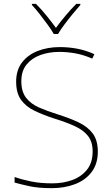

<svg xmlns="http://www.w3.org/2000/svg" viewBox="-20 -969 583 999"><path d="M489 -180Q489 -116 456.5 -73.5Q424 -31 369.5 -10.5Q315 10 250 10Q181 10 136.5 0.5Q92 -9 56 -19V-48Q96 -34 143.5 -24.5Q191 -15 252 -15Q309 -15 356.5 -32.5Q404 -50 433 -86.5Q462 -123 462 -181Q462 -231 438 -261.5Q414 -292 369.5 -312.5Q325 -333 263 -352Q205 -371 160 -392.5Q115 -414 89.5 -449.5Q64 -485 64 -544Q64 -604 94.5 -644Q125 -684 176.5 -704Q228 -724 291 -724Q338 -724 382.5 -715.5Q427 -707 471 -687L460 -664Q414 -684 371.5 -691.5Q329 -699 289 -699Q236 -699 191 -683Q146 -667 118.5 -633.5Q91 -600 91 -546Q91 -492 116 -460Q141 -428 183.5 -409.5Q226 -391 277 -375Q341 -355 388.5 -332.5Q436 -310 462.5 -274.5Q489 -239 489 -180ZM260 -792Q248 -813 228 -840.5Q208 -868 186.5 -895.5Q165 -923 146 -943V-949H167Q195 -921 222.5 -887Q250 -853 271 -824Q292 -853 320.5 -887Q349 -921 377 -949H398V-943Q380 -923 357.5 -895.5Q335 -868 314.5 -840.5Q294 -813 282 -792Z"/></svg>

Font: Noto Sans Thin
Style: Regular
Weight: 100
Designer: Monotype Design Team
Foundry: Monotype Imaging Inc.
Version: Version 2.007